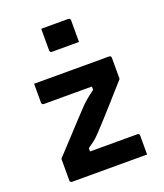

<svg xmlns="http://www.w3.org/2000/svg" viewBox="-144 -883 837 979"><g transform="rotate(-20 275.0 -393.5)"><path d="M66 -536H472Q477 -536 479 -534.5Q481 -533 482.5 -531Q484 -529 484 -525V-410Q458 -381 435 -355Q412 -329 391 -305.5Q370 -282 351 -261Q332 -240 315 -221.5Q298 -203 282 -186Q263 -166 247.5 -154.5Q232 -143 216 -132V-114Q239 -114 262 -114Q285 -114 308 -114H473Q478 -114 481 -111Q484 -108 484 -103Q484 -77 484 -51.5Q484 -26 484 0H78Q74 0 71.5 -1.5Q69 -3 67.5 -5Q66 -7 66 -11V-129Q110 -176 146 -215Q182 -254 212.5 -287Q243 -320 271 -349Q288 -365 304 -378Q320 -391 338 -404V-422Q311 -422 284 -422Q257 -422 230 -422H77Q74 -422 71.5 -423.5Q69 -425 67.5 -427.5Q66 -430 66 -433Q66 -458 66 -484Q66 -510 66 -536ZM196 -787Q214 -787 232 -787Q250 -787 269.5 -787Q289 -787 307 -787Q325 -787 343 -787Q348 -787 351 -784Q354 -781 354 -776V-658Q336 -658 318 -658Q300 -658 280.5 -658Q261 -658 243 -658Q225 -658 207 -658Q202 -658 199 -661Q196 -664 196 -669Z"/></g></svg>

Font: Recursive SemiBold
Style: Regular
Weight: 600
Version: Version 1.085